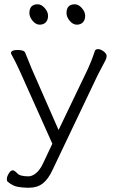

<svg xmlns="http://www.w3.org/2000/svg" viewBox="-20 -713 540 895"><path d="M290 -652Q290 -693 329 -693Q346 -693 361.5 -675.5Q377 -658 377 -639Q377 -620 366.5 -609Q356 -598 338 -598Q320 -598 305 -616Q290 -634 290 -652ZM117 -652Q117 -693 156 -693Q173 -693 188.5 -675.5Q204 -658 204 -639Q204 -620 193.5 -609Q183 -598 165 -598Q147 -598 132 -616Q117 -634 117 -652ZM31 -465Q31 -480 62.5 -480Q94 -480 98 -466Q112 -430 128 -392L253 -107L385 -382Q406 -426 422 -475Q425 -484 437 -484Q449 -484 463 -473.5Q477 -463 477 -452.5Q477 -442 471.5 -431.5Q466 -421 455 -400.5Q444 -380 435 -362L224 81Q205 122 179.5 142Q154 162 116 162H106Q87 162 63.5 158Q40 154 17 135Q12 132 12 121Q12 110 21 95.5Q30 81 39 81Q48 81 60.5 95Q73 109 113 109Q129 109 147 95Q165 81 180 50L224 -43L74 -378Q52 -426 41.5 -444.5Q31 -463 31 -465Z"/></svg>

Font: ToneOZ-Pinyin-WenKai-Light
Style: Light
Weight: 300
Designer: Fontworks Inc.
Foundry: ToneOZ
Version: Version 0.240331